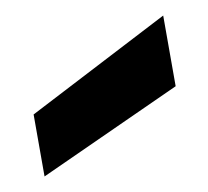

<svg xmlns="http://www.w3.org/2000/svg" viewBox="-40 -855 331 305"><g transform="rotate(-10 125.0 -702.5)"><path d="M240 -812 10 -693V-593L240 -698Z"/></g></svg>

Font: Malmofest SemiBold
Style: Regular
Weight: 600
Designer: Jonny Pinhorn (Poppins), Kolossal
Version: Version 1.004;Glyphs 3.1.2 (3151)